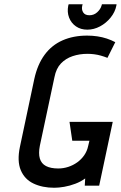

<svg xmlns="http://www.w3.org/2000/svg" viewBox="-20 -876 570 906"><path d="M530 -856H461L459 -849Q454 -832 438.5 -818Q423 -804 402 -804Q381 -804 372.5 -817.5Q364 -831 368 -849L370 -856H304L302 -849Q296 -819 306 -793Q316 -767 338.5 -751.5Q361 -736 392 -736Q423 -736 452 -751.5Q481 -767 502 -793Q523 -819 529 -849ZM487 -603 524 -677Q505 -687 484 -694Q463 -701 439.5 -704.5Q416 -708 391 -708Q326 -708 275 -685.5Q224 -663 190.5 -617.5Q157 -572 142 -504L74 -183Q60 -116 78 -73Q96 -30 138 -10Q180 10 236 10Q257 10 283 5.5Q309 1 335.5 -9Q362 -19 382 -34L380 0H448L512 -301H308L321 -212H402L396 -187Q391 -163 377.5 -143.5Q364 -124 344.5 -110Q325 -96 302 -88.5Q279 -81 255 -81Q219 -81 197 -92.5Q175 -104 168 -128Q161 -152 168 -188L237 -512Q245 -553 267.5 -576.5Q290 -600 322.5 -611Q355 -622 393 -622Q408 -622 424 -620Q440 -618 456 -613.5Q472 -609 487 -603Z"/></svg>

Font: Advent Pro SemiBold
Style: Italic
Weight: 600
Italic angle: -12°
Version: Version 3.000